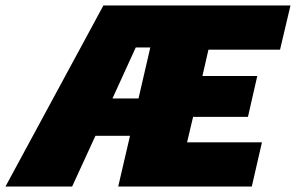

<svg xmlns="http://www.w3.org/2000/svg" viewBox="-88 -680 1079 700"><path d="M-68 0 289 -660H971L933 -499H672L650 -403H850L816 -254H616L594 -161H867L830 0H343L386 -185H260L175 0ZM322 -321H417L460 -507H407Z"/></svg>

Font: Work Sans Black
Style: Italic
Weight: 900
Italic angle: -13°
Designer: Wei Huang
Foundry: Wei Huang
Version: Version 2.009; ttfautohint (v1.8.3)